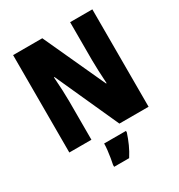

<svg xmlns="http://www.w3.org/2000/svg" viewBox="-214 -856 1136 1219"><g transform="rotate(-30 354.5 -246.5)"><path d="M645 0H431L222 -462H218Q222 -410 224 -362Q226 -314 226 -281V0H64V-714H278L485 -263H489Q486 -311 484 -356.5Q482 -402 482 -436V-714H645ZM444 72Q431 112 414.5 148.5Q398 185 375 221H265V207Q269 189 273.5 162Q278 135 281 108Q284 81 284 61H444Z"/></g></svg>

Font: Noto Sans Lao Condensed Black
Style: Regular
Weight: 900
Width: 3
Designer: Monotype Design Team
Foundry: Monotype Imaging Inc.
Version: Version 2.003; ttfautohint (v1.8.4.7-5d5b)